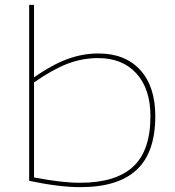

<svg xmlns="http://www.w3.org/2000/svg" viewBox="-20 -760 720 790"><path d="M100 -16V-740H120V-442Q195 -494 257.5 -517Q320 -540 385 -540Q495 -540 557 -472Q619 -404 619 -282Q619 -133 542.5 -61.5Q466 10 311 10Q223 10 100 -16ZM120 -30Q177 -19 224 -13.5Q271 -8 309 -8Q456 -8 527.5 -74Q599 -140 599 -282Q599 -394 541.5 -457.5Q484 -521 384 -521Q319 -521 258.5 -498Q198 -475 120 -421Z"/></svg>

Font: Georama Extended Thin
Style: Regular
Weight: 100
Width: 7
Designer: Jean-Baptiste Levee
Foundry: Production Type
Version: Version 1.000